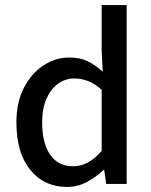

<svg xmlns="http://www.w3.org/2000/svg" viewBox="-20 -729 599 761"><path d="M246 12Q155 12 100 -55.5Q45 -123 45 -244Q45 -323 74.5 -380.5Q104 -438 152 -469.5Q200 -501 254 -501Q297 -501 327 -486.5Q357 -472 387 -445L383 -527V-709H482V0H401L393 -55H390Q362 -28 325 -8Q288 12 246 12ZM269 -70Q301 -70 328.5 -85Q356 -100 383 -131V-373Q355 -398 328.5 -408Q302 -418 274 -418Q239 -418 210 -397Q181 -376 164 -337Q147 -298 147 -245Q147 -161 179 -115.5Q211 -70 269 -70Z"/></svg>

Font: UmiuVSE Medium
Style: Regular
Weight: 500
Designer: Paul D. Hunt
Foundry: Adobe
Version: Version 3.046;September 5, 2023;FontCreator 14.0.0.2901 64-b